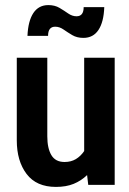

<svg xmlns="http://www.w3.org/2000/svg" viewBox="-20 -727 508 755"><path d="M200 8Q123 8 84.5 -43Q46 -94 46 -175V-500H166V-191Q166 -144 182 -117Q198 -90 234 -90Q259 -90 278 -101.2Q297 -112.5 311 -133V-500H431V0H327L322.5 -38.5Q299 -16 269.5 -4Q240 8 200 8ZM308 -578Q282.5 -578 264 -589Q245.5 -600 229.8 -611Q214 -622 197 -622Q169 -622 169 -586H88Q90.5 -644.5 111.2 -675.8Q132 -707 170 -707Q195.5 -707 214 -696Q232.5 -685 248.2 -674Q264 -663 281 -663Q309 -663 309 -699H390Q388 -640.5 367.2 -609.2Q346.5 -578 308 -578Z"/></svg>

Font: Cabin Condensed
Style: Bold
Weight: 700
Width: 3
Designer: Pablo Impallari
Foundry: Pablo Impallari. http://www.impallari.com Igino Marini. http://www.ikern.com
Version: Version 3.001; ttfautohint (v1.8.3)